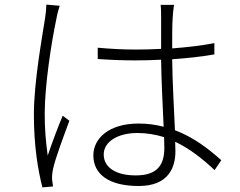

<svg xmlns="http://www.w3.org/2000/svg" viewBox="-20 -784 1040 833"><path d="M239 -759 181 -764C181 -748 179 -729 176 -708C163 -622 127 -430 127 -286C127 -151 145 -44 164 29L210 25C209 17 207 4 206 -5C205 -18 207 -36 210 -50C219 -95 258 -198 281 -260L252 -282C233 -237 204 -160 187 -109C178 -175 174 -226 174 -292C174 -411 202 -596 225 -704C228 -722 234 -744 239 -759ZM692 -189 693 -143C693 -72 666 -23 569 -23C485 -23 430 -56 430 -114C430 -169 491 -207 576 -207C618 -207 656 -200 692 -189ZM735 -763H677C679 -746 679 -723 679 -704V-572C643 -570 606 -569 570 -569C512 -569 460 -572 404 -577V-528C462 -524 511 -522 568 -522C605 -522 642 -523 679 -525C680 -437 686 -321 690 -234C656 -243 620 -248 581 -248C452 -248 385 -183 385 -110C385 -29 451 23 582 23C712 23 741 -59 741 -127L740 -169C801 -140 857 -97 911 -46L940 -89C884 -139 819 -189 739 -219C735 -314 728 -429 727 -527C790 -531 852 -538 910 -548V-597C855 -586 792 -579 727 -574C727 -621 727 -674 729 -705C730 -724 732 -742 735 -763Z"/></svg>

Font: Noto Sans TC Light
Style: Regular
Weight: 300
Designer: Ryoko NISHIZUKA 西塚涼子 (kana, bopomofo & ideographs); Paul D. Hunt (Latin, Greek & Cyrillic); Sandoll Communications 산돌커뮤니
Foundry: Adobe
Version: Version 2.004;hotconv 1.0.118;makeotfexe 2.5.65603